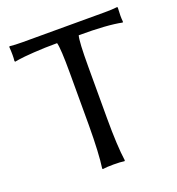

<svg xmlns="http://www.w3.org/2000/svg" viewBox="-121 -746 781 848"><g transform="rotate(-20 270.0 -322.5)"><path d="M227.1 -444.8Q227.1 -562 219.2 -588.9Q159.2 -588.9 108.6 -585.4Q58.1 -582 37.6 -578.6L17.1 -575.2L15.1 -579.1Q18.1 -602.1 15.1 -645L17.1 -647.9Q41 -645 77.1 -645H462.9Q499 -645 522.9 -647.9L524.9 -645Q522 -602.1 524.9 -579.1L522.9 -575.2Q455.1 -589.4 320.8 -588.9Q313 -562 313 -444.8V-200.2Q313 -71.3 323.2 0L320.8 2.9Q302.7 0 269.8 0Q236.8 0 219.2 2.9L216.8 0Q226.6 -67.9 227.1 -200.2Z"/></g></svg>

Font: Biolilbert
Style: Regular
Weight: 400
Designer: Philipp H. Poll
Foundry: Philipp H. Poll
Version: Version 1.1.0